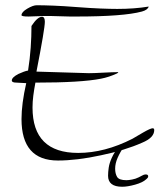

<svg xmlns="http://www.w3.org/2000/svg" viewBox="-20 -580 608 732"><path d="M89 -517Q62 -517 62 -522Q62 -534 84 -547Q106 -560 120 -560Q146 -560 184 -558.5Q222 -557 273 -553Q325 -549 363.5 -547.5Q402 -546 427 -546Q493 -546 547 -555Q543 -542 521 -536Q451 -517 272 -517Q262 -517 246 -517Q230 -517 209 -518Q189 -519 173.5 -519Q158 -519 147 -519Q137 -519 118 -518Q99 -517 89 -517ZM201 32Q62 32 62 -126Q62 -184 80 -263Q74 -263 61.5 -264Q49 -265 43 -265Q25 -265 25 -273Q25 -285 50 -298Q61 -303 70.5 -306.5Q80 -310 87 -311Q94 -355 97 -398Q100 -441 100 -481Q123 -516 140 -516Q151 -516 151 -497Q151 -484 143 -436.5Q135 -389 119 -307L319 -301Q328 -301 341.5 -301.5Q355 -302 374 -303Q393 -304 406.5 -304.5Q420 -305 429 -305Q431 -305 431 -304Q430 -303 429 -302Q428 -301 426 -300Q396 -286 365 -280Q290 -265 115 -265Q110 -239 107 -215.5Q104 -192 104 -170Q104 3 278 3Q379 3 485 -51L526 -75Q554 -91 562 -91Q568 -91 568 -84Q568 -55 522 -36Q457 -7 365 12Q319 22 277.5 27Q236 32 201 32ZM446 132Q392 132 392 90Q392 76 394.5 59Q397 42 406 22Q417 -2 429 -14Q441 -26 451 -27Q454 -27 454 -24Q438 0 428.5 21.5Q419 43 419 63Q419 82 426.5 94.5Q434 107 462 107Q470 107 483.5 104.5Q497 102 509 96Q514 94 521.5 89.5Q529 85 535 85Q545 85 545 92Q545 96 542.5 98.5Q540 101 538 103Q524 116 495 124Q466 132 446 132Z"/></svg>

Font: Shalimar
Style: Regular
Weight: 400
Designer: Robert E. Leuschke
Foundry: Robert E. Leuschke
Version: Version 1.010; ttfautohint (v1.8.3)